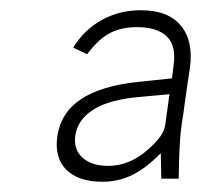

<svg xmlns="http://www.w3.org/2000/svg" viewBox="-20 -750 429 375"><path d="M180 -395Q133 -395 109.5 -418.5Q86 -442 92 -484Q99 -530.5 138.5 -556.5Q178 -582.5 249 -590L316 -597L319 -622Q324.5 -660.5 305.8 -678.8Q287 -697 247 -697Q218 -697 195.8 -686Q173.5 -675 150 -644L123 -657Q144 -691.5 178.5 -710.8Q213 -730 255 -730Q308.5 -730 333.2 -700Q358 -670 351 -618Q345 -579 341.2 -550.8Q337.5 -522.5 335 -508Q333.5 -498 332.5 -487.8Q331.5 -477.5 331 -466.5Q330.5 -455.5 330 -443L329 -401H295L294 -451Q266 -422 238.8 -408.5Q211.5 -395 180 -395ZM191 -426Q232.5 -426 268 -457Q283 -470 292.2 -482.2Q301.5 -494.5 303 -508L311 -566L256.5 -561Q194 -556 162.8 -536.2Q131.5 -516.5 127 -485Q123.5 -458 141.2 -442Q159 -426 191 -426Z"/></svg>

Font: Public Sans Thin Thin
Style: Italic
Weight: 250
Italic angle: -8°
Version: Version 2.001